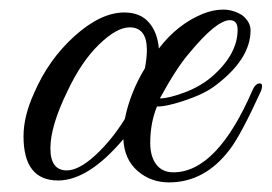

<svg xmlns="http://www.w3.org/2000/svg" viewBox="-20 -376 566 400"><path d="M307 -154Q293 -120 293 -78Q293 -50 305.5 -33.5Q318 -17 341 -17Q432 -17 506 -188Q513 -204 523 -202Q526 -201 526 -197Q526 -193 524 -187Q482 -95 459 -65Q407 4 332 4Q294 4 266.5 -20Q239 -44 237 -86Q164 0 101 0Q29 0 29 -92Q29 -134 51 -182Q81 -252 135.5 -301Q190 -350 239 -350Q272 -350 290 -329.5Q308 -309 311 -275Q349 -325 402 -347Q424 -356 445 -356Q466 -356 485 -344Q502 -330 502 -313Q502 -253 429 -198Q407 -181 367.5 -167.5Q328 -154 307 -154ZM475 -314Q475 -334 459 -334Q431 -334 374 -265Q348 -235 313 -171Q331 -171 363.5 -183Q396 -195 420 -215Q475 -262 475 -314ZM119 -21Q144 -21 178 -52Q212 -83 240 -128Q251 -183 282 -234Q286 -256 286 -272Q286 -319 250 -319Q223 -319 186 -283Q149 -247 120 -185Q85 -113 85 -67Q85 -21 119 -21Z"/></svg>

Font: Great Vibes
Style: Regular
Weight: 400
Designer: Robert E. Leuschke
Foundry: Robert E. Leuschke
Version: Version 1.001